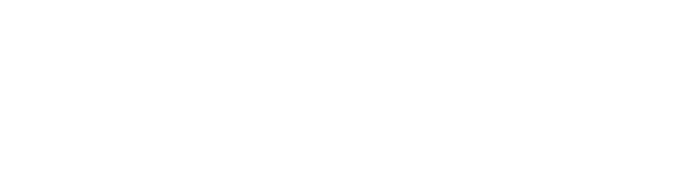

<svg xmlns="http://www.w3.org/2000/svg" viewBox="-20 -20 532 146"><path d="M46 0ZM100 26ZM63 106Z"/></svg>

Font: AppleStorm
Style: ShdRgIta
Weight: 400
Foundry: Cannot Into Space Fonts
Version: Version 1.01